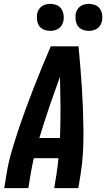

<svg xmlns="http://www.w3.org/2000/svg" viewBox="-20 -975 550 995"><path d="M2 0 14 -74Q23 -130 39 -185.5Q55 -241 73.5 -296.5Q92 -352 112 -407Q132 -462 153.5 -517Q175 -572 197.5 -626.5Q220 -681 243 -735H387Q392 -681 396.5 -626.5Q401 -572 404.5 -517Q408 -462 410 -407Q412 -352 412.5 -296.5Q413 -241 410 -185.5Q407 -130 398 -74L386 0H261L273 -74Q276 -94 278.5 -114.5Q281 -135 283 -155H155Q151 -135 146.5 -114.5Q142 -94 139 -74L127 0ZM184 -260H291Q294 -340 293.5 -419Q293 -498 291 -577Q262 -498 235 -419Q208 -340 184 -260ZM441 -815Q424 -815 408.5 -821Q393 -827 384 -839.5Q375 -852 372.5 -868.5Q370 -885 372 -902Q374 -913 380 -924Q386 -935 396 -942Q406 -949 417.5 -952Q429 -955 440 -955Q457 -955 472.5 -949Q488 -943 497 -930.5Q506 -918 509 -901.5Q512 -885 509 -868Q507 -857 501 -846Q495 -835 485 -828Q475 -821 463.5 -818Q452 -815 441 -815ZM241 -815Q224 -815 208.5 -821Q193 -827 184 -839.5Q175 -852 172.5 -868.5Q170 -885 172 -902Q174 -913 180 -924Q186 -935 196 -942Q206 -949 217.5 -952Q229 -955 240 -955Q257 -955 272.5 -949Q288 -943 297 -930.5Q306 -918 309 -901.5Q312 -885 309 -868Q307 -857 301 -846Q295 -835 285 -828Q275 -821 263.5 -818Q252 -815 241 -815Z"/></svg>

Font: Iosevka Curly Extrabold
Style: Italic
Weight: 800
Italic angle: -9°
Monospace: yes
Designer: Belleve Invis
Foundry: Belleve Invis
Version: Version 22.1.2; ttfautohint (v1.8.4)